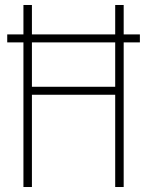

<svg xmlns="http://www.w3.org/2000/svg" viewBox="-20 -750 590 770"><path d="M9 -580V-612H541V-580ZM74 0V-730H108V-402H442V-730H476V0H442V-370H108V0Z"/></svg>

Font: M PLUS Code Latin SemiExpanded ExtraLight
Style: Regular
Weight: 250
Width: 6
Designer: Coji Morishita
Foundry: UNDERFOREST DESIGN
Version: Version 1.002; ttfautohint (v1.8.3)